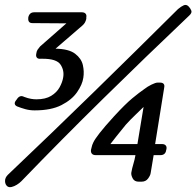

<svg xmlns="http://www.w3.org/2000/svg" viewBox="-46 -737 799 781"><path d="M-16 21Q-25 14 -25.5 0Q-26 -14 -14 -26Q164 -195 336 -363Q508 -531 678 -700Q691 -711 701.5 -715.5Q712 -720 721 -711Q728 -704 732 -694.5Q736 -685 724 -674Q546 -505 375 -337Q204 -169 41 0Q33 8 22.5 14.5Q12 21 1.5 23.5Q-9 26 -16 21ZM518 2Q501 2 494 -11Q487 -24 488 -34Q491 -52 496.5 -70Q502 -88 505 -106H343Q333 -106 328 -111.5Q323 -117 324 -127L327 -139Q328 -146 334 -158.5Q340 -171 359 -195.5Q378 -220 418 -264Q464 -314 492.5 -337.5Q521 -361 540 -374Q554 -385 570.5 -393Q587 -401 595 -401H605Q615 -401 619.5 -396Q624 -391 622 -381L585 -151H613Q623 -151 628 -145.5Q633 -140 631 -130L630 -127Q629 -117 623 -111.5Q617 -106 607 -106H579Q576 -88 573 -70Q570 -52 567 -34Q566 -24 556.5 -11Q547 2 530 2ZM403 -151H513L538 -302Q525 -289 504.5 -269.5Q484 -250 466 -230Q447 -207 428 -183Q409 -159 403 -151ZM305 -660Q303 -652 299.5 -645.5Q296 -639 289 -633L180 -539Q234 -538 259.5 -518.5Q285 -499 291 -472.5Q297 -446 293 -421Q289 -393 267.5 -362Q246 -331 204 -309.5Q162 -288 95 -288Q75 -288 57 -293Q39 -298 24 -304Q15 -308 14 -315Q13 -322 21 -331L23 -334Q35 -352 52 -343Q68 -337 80 -335Q92 -333 102 -333Q139 -333 162 -347Q185 -361 196.5 -382Q208 -403 211 -422Q216 -451 200 -474.5Q184 -498 128 -498Q127 -498 124.5 -498Q122 -498 120 -498Q109 -497 104.5 -502Q100 -507 101 -515L102 -521Q103 -529 107 -535Q111 -541 117 -548L224 -642L86 -643Q76 -643 72 -648.5Q68 -654 69 -664V-666Q71 -676 77 -681.5Q83 -687 93 -687H287Q297 -687 302 -681.5Q307 -676 305 -666Z"/></svg>

Font: Winky Sans Light
Style: Italic
Weight: 300
Italic angle: -8.97852°
Designer: Simon Atzbach
Foundry: typofactur
Version: Version 1.205